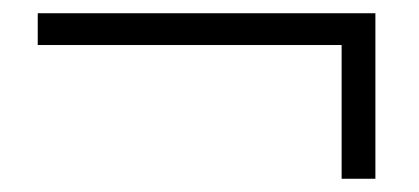

<svg xmlns="http://www.w3.org/2000/svg" viewBox="-20 -449 633 290"><path d="M37 -381H496V-179H547V-429H37Z"/></svg>

Font: Noto Serif HK SemiBold
Style: Regular
Weight: 600
Designer: Ryoko NISHIZUKA 西塚涼子 (kana & ideographs); Frank Grießhammer (Latin, Greek & Cyrillic); Wenlong ZHANG 张文龙 (bopomofo); San
Foundry: Adobe
Version: Version 2.001;hotconv 1.1.0;makeotfexe 2.6.0